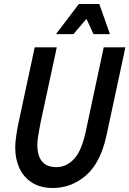

<svg xmlns="http://www.w3.org/2000/svg" viewBox="-20 -926 645 957"><path d="M56 -189Q56 -221 62.5 -260.5Q69 -300 74 -322L153 -690H263L182 -314Q180 -304 176.5 -284Q173 -264 169.5 -242.5Q166 -221 166 -205Q166 -151 189 -122Q212 -93 261 -93Q311 -93 349 -133.5Q387 -174 408 -273L497 -690H605L511 -252Q482 -116 409.5 -52.5Q337 11 243 11Q182 11 140 -15.5Q98 -42 77 -87.5Q56 -133 56 -189ZM259 -756 373 -906H475L528 -756H446L411 -832L346 -756Z"/></svg>

Font: Radio Canada Condensed Medium
Style: Italic
Weight: 500
Width: 3
Italic angle: -12°
Designer: Charles Daoud, Etienne Aubert Bonn, Alexandre Saumier Demers, Jacques Le Bailly
Foundry: Radio-Canada
Version: Version 2.104; ttfautohint (v1.8.4.7-5d5b);gftools[0.9.28.de